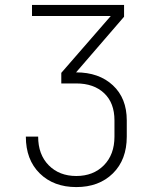

<svg xmlns="http://www.w3.org/2000/svg" viewBox="-20 -750 640 780"><path d="M290 10Q198 10 141.5 -45.5Q85 -101 85 -195H135Q135 -122 178 -78.5Q221 -35 290 -35Q359 -35 402 -78.5Q445 -122 445 -195V-261Q445 -332 403 -371.5Q361 -411 290 -411H229V-454L430 -685H110V-730H484V-682L289 -456Q382 -456 438.5 -403.5Q495 -351 495 -261V-195Q495 -101 438.5 -45.5Q382 10 290 10Z"/></svg>

Font: JetBrains Mono NL Thin
Style: Regular
Weight: 100
Monospace: yes
Designer: Philipp Nurullin, Konstantin Bulenkov
Foundry: JetBrains
Version: Version 2.305; ttfautohint (v1.8.4.7-5d5b)